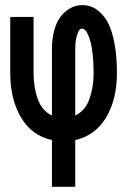

<svg xmlns="http://www.w3.org/2000/svg" viewBox="-20 -532 490 740"><path d="M180.2 -342.8Q180.2 -380.4 188 -410.6Q195.8 -440.9 207.8 -459.5Q219.7 -478 235.6 -490.2Q251.5 -502.4 266.4 -507.3Q281.2 -512.2 296.4 -512.2Q314.5 -512.2 331.1 -506.6Q347.7 -501 366.5 -483.6Q385.3 -466.3 398.9 -438.7Q412.6 -411.1 421.6 -362.5Q430.7 -314 430.7 -250.5Q430.7 -148.4 388.7 -78.9Q346.7 -9.3 270 7.8V188H180.2V7.8Q103 -8.8 61.3 -78.9Q19.5 -148.9 19.5 -250.5V-466.8H109.4V-250.5Q109.4 -195.3 125.7 -149.9Q142.1 -104.5 180.2 -86.9ZM270 -86.9Q308.1 -104.5 324.5 -149.9Q340.8 -195.3 340.8 -250.5Q340.8 -329.1 327.4 -375.5Q314 -421.9 295.4 -421.9Q291 -421.9 285.9 -416.3Q280.8 -410.6 275.4 -391.4Q270 -372.1 270 -342.8Z"/></svg>

Font: Anka/Coder Narrow
Style: Bold
Weight: 700
Width: 3
Monospace: yes
Version: Version 001.100